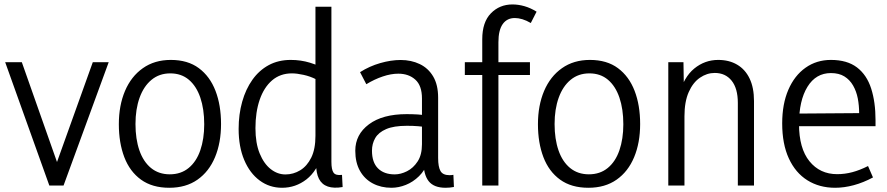

<svg xmlns="http://www.w3.org/2000/svg" viewBox="-20 -856 4092 886"><path d="M408.2 -569H481.6L273.3 0H207.6L3.9 -569H80.7L253.8 -77.9H232.1Z M922.4 -282.7Q922.4 -352.6 904.4 -405.5Q886.4 -458.4 851.6 -487.9Q816.8 -517.4 765.8 -517.4Q715 -517.4 679 -487.5Q643 -457.7 624.1 -404.9Q605.2 -352.2 605.2 -283.6Q605.2 -214.6 623.2 -162.3Q641.3 -109.9 676.9 -80.7Q712.6 -51.6 763.3 -51.6Q815 -51.6 850.7 -81Q886.4 -110.3 904.4 -162.7Q922.4 -215.1 922.4 -282.7ZM1000 -283.6Q1000 -197.2 972.2 -130.6Q944.5 -64.1 891.2 -26.8Q838 10.5 761.2 10.5Q682.5 10.5 630.7 -27Q578.9 -64.5 553.6 -130.8Q528.4 -197 528.4 -282.7Q528.4 -369.2 556.8 -436.3Q585.3 -503.4 639.3 -541.4Q693.2 -579.5 768.3 -579.5Q846.6 -579.5 897.7 -541.4Q948.8 -503.4 974.4 -436.9Q1000 -370.5 1000 -283.6Z M1509.3 -825V-109.1Q1509.3 -73.1 1519.2 -59.2Q1529.2 -45.3 1558.2 -49L1561.1 7.1Q1520.4 14.1 1492.9 4.8Q1465.4 -4.5 1451.9 -30.6Q1438.5 -56.7 1438.5 -101.6V-146.6H1468Q1443.8 -66.7 1394 -28.1Q1344.1 10.5 1281.6 10.5Q1223.6 10.5 1178.2 -23.1Q1132.8 -56.7 1107 -117.7Q1081.2 -178.8 1081.2 -261.1Q1081.2 -328.4 1097.6 -386.5Q1113.9 -444.6 1144.8 -488Q1175.6 -531.4 1220.1 -555.5Q1264.6 -579.5 1321.7 -579.5Q1368.3 -579.5 1410.5 -566.6Q1452.6 -553.6 1488.8 -532.5L1438.8 -489.9Q1412.1 -503.6 1381.1 -510.5Q1350.2 -517.4 1327 -517.4Q1273.2 -517.4 1235.5 -485.1Q1197.9 -452.7 1178.3 -395.6Q1158.8 -338.5 1158.8 -264.7Q1158.8 -195.6 1178.3 -147.9Q1197.8 -100.3 1229.2 -75.7Q1260.6 -51 1297.2 -51Q1333.7 -51 1365.3 -70.2Q1396.9 -89.4 1416.3 -128.7Q1435.7 -168 1435.7 -229.4V-825Z M1933.9 -114.7 1955.8 -110.4Q1941 -69.7 1913.5 -42.9Q1886 -16 1852.7 -2.8Q1819.4 10.5 1786.3 10.5Q1738.4 10.5 1700.6 -9.4Q1662.7 -29.3 1641.1 -67.5Q1619.5 -105.7 1619.5 -160.6Q1619.5 -235.3 1682.4 -282.3Q1745.3 -329.3 1856.4 -329.3Q1882.9 -329.3 1908.2 -327.8Q1933.5 -326.3 1956.5 -321.3V-267.8Q1931.5 -271.8 1909 -273.6Q1886.5 -275.5 1857.5 -275.5Q1797 -275.5 1761.8 -260.2Q1726.7 -245 1711.6 -219Q1696.5 -193 1696.5 -160.6Q1696.5 -106.6 1724.3 -79Q1752.1 -51.3 1801.6 -51.3Q1829.1 -51.3 1858.1 -65.8Q1887.2 -80.4 1907.2 -111Q1927.2 -141.6 1927.2 -190.6V-401.5Q1927.2 -460.9 1896.6 -488.4Q1866.1 -516 1818 -516Q1784.4 -516 1746.2 -503.1Q1708.1 -490.3 1670.4 -467.4L1641.5 -523Q1684.8 -550.6 1734.7 -564.9Q1784.6 -579.2 1828.5 -579.2Q1877.7 -579.2 1917 -560.3Q1956.4 -541.4 1979.1 -502.9Q2001.8 -464.4 2001.8 -405V-126.5Q2001.8 -86.3 2012.6 -66.9Q2023.4 -47.6 2054.7 -47.6Q2059.2 -47.6 2063.3 -48Q2067.4 -48.3 2072.2 -49.3L2074.7 6.8Q2065.2 8.7 2055.2 9.6Q2045.2 10.5 2036.2 10.5Q1982.2 10.5 1958.1 -20Q1933.9 -50.5 1933.9 -114.7Z M2205.4 0V-674.8Q2205.4 -753.9 2245.4 -794.7Q2285.3 -835.5 2345.1 -835.5Q2371.6 -835.5 2399.7 -827.6Q2427.8 -819.7 2456.1 -802.1L2429.4 -749.8Q2409.1 -761.7 2390.5 -767.3Q2371.9 -772.8 2355.7 -772.8Q2319.6 -772.8 2299.8 -744.8Q2280 -716.7 2280 -661.1V0ZM2125 -510V-569H2425.5V-510Z M2856.4 -282.7Q2856.4 -352.6 2838.4 -405.5Q2820.4 -458.4 2785.6 -487.9Q2750.8 -517.4 2699.8 -517.4Q2649 -517.4 2613 -487.5Q2577 -457.7 2558.1 -404.9Q2539.2 -352.2 2539.2 -283.6Q2539.2 -214.6 2557.2 -162.3Q2575.3 -109.9 2610.9 -80.7Q2646.6 -51.6 2697.3 -51.6Q2749 -51.6 2784.7 -81Q2820.4 -110.3 2838.4 -162.7Q2856.4 -215.1 2856.4 -282.7ZM2934 -283.6Q2934 -197.2 2906.2 -130.6Q2878.5 -64.1 2825.2 -26.8Q2772 10.5 2695.2 10.5Q2616.5 10.5 2564.7 -27Q2512.9 -64.5 2487.6 -130.8Q2462.4 -197 2462.4 -282.7Q2462.4 -369.2 2490.8 -436.3Q2519.3 -503.4 2573.3 -541.4Q2627.2 -579.5 2702.3 -579.5Q2780.6 -579.5 2831.7 -541.4Q2882.8 -503.4 2908.4 -436.9Q2934 -370.5 2934 -283.6Z M3384.8 0V-381.1Q3384.8 -448.1 3356.1 -483.8Q3327.5 -519.4 3278.2 -519.4Q3242.1 -519.4 3210 -497.4Q3177.8 -475.5 3158.2 -431.1Q3138.5 -386.7 3138.5 -319.5V0H3063.9V-569H3133.9L3136.3 -416H3112.6Q3134.9 -499.9 3183.7 -539.7Q3232.4 -579.5 3294.1 -579.5Q3344.4 -579.5 3381.5 -557.7Q3418.7 -536 3439 -493.8Q3459.4 -451.6 3459.4 -389.6V0Z M3833.7 10.5Q3761.2 10.5 3706 -23.9Q3650.9 -58.3 3620.2 -124.8Q3589.5 -191.3 3589.5 -286.7Q3589.5 -375.9 3617.8 -441.6Q3646.1 -507.3 3697.1 -543.4Q3748 -579.5 3814.6 -579.5Q3889.2 -579.5 3934.6 -544.9Q3980 -510.2 4000.1 -447.4Q4020.2 -384.6 4020.2 -301.6V-273.7H3631.5L3632 -331.7L3944.6 -334Q3944.6 -369 3938.3 -402Q3931.9 -434.9 3916.6 -461.4Q3901.3 -488 3876.4 -503.4Q3851.6 -518.8 3814.3 -518.8Q3745.1 -518.8 3706.1 -455.5Q3667.1 -392.2 3667.1 -283.8Q3667.1 -171.2 3715.4 -111.8Q3763.7 -52.3 3843.1 -52.3Q3878.7 -52.3 3913.2 -61.5Q3947.8 -70.7 3985.6 -89.8L4008.5 -37.2Q3963.8 -13.3 3919.6 -1.4Q3875.4 10.5 3833.7 10.5Z"/></svg>

Font: Yaldevi ExtraLight
Style: Regular
Weight: 200
Designer: Sol Matas, Rajitha Manaperi, Kosala Senevirathne
Foundry: Mooniak
Version: Version 1.100